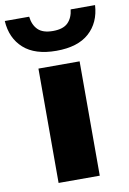

<svg xmlns="http://www.w3.org/2000/svg" viewBox="-141 -853 611 907"><g transform="rotate(-10 164.5 -399.0)"><path d="M65 0V-548.5H262.5V0ZM164 -616.5Q61.5 -616.5 7 -665.5Q-47.5 -714.5 -52.5 -797.5H64.5Q69 -757.5 92.2 -734.5Q115.5 -711.5 164 -711.5Q213 -711.5 236 -734.5Q259 -757.5 263.5 -797.5H380.5Q375.5 -714 321 -665.2Q266.5 -616.5 164 -616.5Z"/></g></svg>

Font: Encode Sans Expanded ExtraBold
Style: Regular
Weight: 800
Width: 7
Designer: Multiple Designers
Foundry: Impallari Type
Version: Version 3.000; ttfautohint (v1.8.3) -l 8 -r 50 -G 200 -x 14 